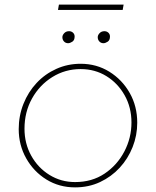

<svg xmlns="http://www.w3.org/2000/svg" viewBox="-20 -798 676 831"><path d="M305 13Q236 13 181 -21Q126 -55 93.5 -112.5Q61 -170 61 -239Q61 -297 81.5 -348.5Q102 -400 138.5 -439Q175 -478 224 -500Q273 -522 329 -522Q398 -522 453.5 -487.5Q509 -453 541.5 -395.5Q574 -338 574 -267Q574 -212 554 -161.5Q534 -111 498 -72Q462 -33 413 -10Q364 13 305 13ZM305 -10Q378 -10 432.5 -46.5Q487 -83 518 -142Q549 -201 549 -268Q549 -333 519.5 -385.5Q490 -438 440.5 -468.5Q391 -499 329 -499Q262 -499 206.5 -464.5Q151 -430 118.5 -371.5Q86 -313 86 -241Q86 -177 115 -124.5Q144 -72 194 -41Q244 -10 305 -10ZM428 -611Q417 -611 410 -618.5Q403 -626 403 -637Q403 -646 411 -654.5Q419 -663 432 -663Q442 -663 449 -656.5Q456 -650 456 -640Q456 -624 446 -617.5Q436 -611 428 -611ZM275 -611Q264 -611 257 -618.5Q250 -626 250 -637Q250 -646 258 -654.5Q266 -663 279 -663Q289 -663 296 -656.5Q303 -650 303 -640Q303 -624 293 -617.5Q283 -611 275 -611ZM231 -755 235 -778H515L511 -755Z"/></svg>

Font: MuseoModerno Thin
Style: Italic
Weight: 100
Italic angle: -9°
Designer: Pablo Cosgaya, Héctor Gatti, Marcela Romero, and the Authors of The MuseoModerno Project.
Foundry: Omnibus-Type Team
Version: Version 1.003